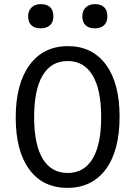

<svg xmlns="http://www.w3.org/2000/svg" viewBox="-20 -893 654 928"><path d="M308 -670Q426 -670 492 -580.5Q558 -491 558 -329Q558 -165 491.5 -75Q425 15 306 15Q187 15 121.5 -74Q56 -163 56 -325Q56 -488 123 -579Q190 -670 308 -670ZM307 -598Q228 -598 186.5 -529Q145 -460 145 -327Q145 -194 186.5 -125.5Q228 -57 307 -57Q386 -57 427.5 -125.5Q469 -194 469 -327Q469 -460 427.5 -529Q386 -598 307 -598ZM238 -814Q238 -786 221.5 -771Q205 -756 176 -756Q147 -756 131.5 -771Q116 -786 116 -814Q116 -841 132.5 -857Q149 -873 177 -873Q207 -873 222.5 -858Q238 -843 238 -814ZM499 -814Q499 -786 483 -771Q467 -756 438 -756Q409 -756 393.5 -771Q378 -786 378 -814Q378 -841 394.5 -857Q411 -873 439 -873Q468 -873 483.5 -858Q499 -843 499 -814Z"/></svg>

Font: Intel One Mono
Style: Regular
Weight: 400
Monospace: yes
Designer: Fred Shallcrass
Foundry: Frere-Jones Type LLC
Version: Version 1.400;hotconv 1.1.0;makeotfexe 2.6.0;FJTRelease1.4